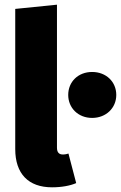

<svg xmlns="http://www.w3.org/2000/svg" viewBox="-20 -781 516 819"><path d="M202 18C243 18 280 11 305 0L272 -126C266 -124 258 -122 248 -122C231 -122 223 -132 223 -151V-761L45 -743V-145C45 -40 101 18 202 18ZM373 -474C313 -474 271 -432 271 -376C271 -321 313 -278 373 -278C433 -278 476 -321 476 -376C476 -432 433 -474 373 -474Z"/></svg>

Font: Fira Sans ExtraBold
Style: Regular
Weight: 800
Designer: bBox Type GmbH & Carrois Corporate GbR & Edenspiekermann AG
Foundry: bBox Type GmbH & Carrois Corporate GbR & Edenspiekermann AG
Version: Version 4.300;PS 004.300;hotconv 1.0.88;makeotf.lib2.5.64775